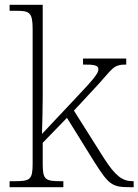

<svg xmlns="http://www.w3.org/2000/svg" viewBox="-20 -780 577 800"><path d="M20 0H244V-25H236C169 -25 158 -30 158 -97V-185L259 -289L372 -107C434 -9 447 0 523 0H537V-25H533C490 -25 461 -47 415 -118L288 -319L390 -429C450 -495 452 -511 506 -511V-536H326V-511C370 -511 390 -509 390 -492C390 -477 379 -459 300 -376L155 -222C156 -267 158 -325 158 -374V-760H20V-735H46C102 -735 116 -730 116 -659V-98C116 -30 105 -25 38 -25H20Z"/></svg>

Font: Noto Serif Georgian ExtraLight
Style: Regular
Weight: 200
Designer: Monotype Design Team, Akaki Razmadze
Foundry: Google LLC
Version: Version 2.003